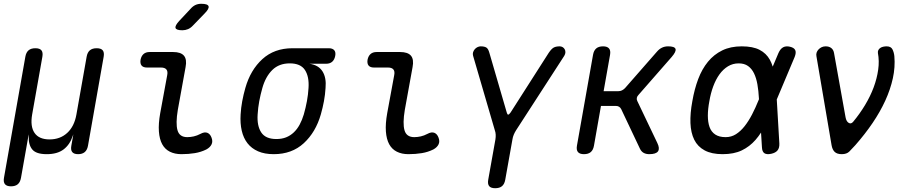

<svg xmlns="http://www.w3.org/2000/svg" viewBox="-32 -805 4852 1015"><path d="M26 180Q4 180 -5.5 169Q-15 158 -11 135L102 -505Q106 -528 119 -539Q132 -550 155 -550Q178 -550 187 -539Q196 -528 192 -505L138 -200Q127 -137 150.5 -102.5Q174 -68 230 -68Q286 -68 323.5 -102.5Q361 -137 372 -200L426 -505Q430 -528 443 -539Q456 -550 479 -550Q502 -550 511 -539Q520 -528 516 -505L433 -34Q429 -12 416 -1Q403 10 381 10Q359 10 350 -1Q341 -12 345 -34L354 -85Q356 -95 355.5 -95Q355 -95 352 -85Q337 -40 304 -15Q271 10 215 10Q159 10 138.5 -15Q118 -40 120 -85Q120 -95 120 -95Q120 -95 118 -85L79 135Q75 158 62 169Q49 180 26 180Z M908 -224Q896 -152 906.5 -116Q917 -80 958 -80Q975 -80 992.5 -84Q1010 -88 1027 -97Q1049 -109 1064 -103Q1079 -97 1086 -78Q1094 -58 1086.5 -42Q1079 -26 1059 -15Q1031 -1 998 4.5Q965 10 927 10Q892 10 866 -3Q840 -16 825.5 -42.5Q811 -69 808 -110Q805 -151 815 -207L852 -408Q856 -428 847.5 -438Q839 -448 819 -448H745Q725 -448 716.5 -458.5Q708 -469 711 -489Q715 -509 727 -519.5Q739 -530 759 -530H883Q924 -530 940.5 -510.5Q957 -491 949 -450ZM988 -670Q976 -657 962 -651Q948 -645 932 -645Q900 -645 896 -657Q892 -669 916 -695L975 -758Q987 -772 1001 -778.5Q1015 -785 1032 -785Q1066 -785 1070.5 -772Q1075 -759 1049 -733Z M1604 -468Q1652 -461 1673 -427.5Q1694 -394 1689 -340Q1687 -305 1680.5 -270Q1674 -235 1664 -200Q1637 -106 1574 -48Q1511 10 1415 10Q1367 10 1332.5 -5Q1298 -20 1276.5 -47.5Q1255 -75 1246 -114Q1237 -153 1240 -200Q1242 -235 1248.5 -270Q1255 -305 1265 -340Q1292 -435 1355 -492.5Q1418 -550 1514 -550H1706Q1726 -550 1735 -539.5Q1744 -529 1740 -509Q1736 -489 1724 -478.5Q1712 -468 1692 -468ZM1429 -70Q1458 -70 1480.5 -79Q1503 -88 1521 -105Q1539 -122 1552 -146Q1565 -170 1574 -200Q1584 -235 1590.5 -270Q1597 -305 1599 -340Q1603 -400 1580 -435Q1557 -470 1500 -470Q1443 -470 1407.5 -435Q1372 -400 1355 -340Q1345 -305 1338.5 -270Q1332 -235 1330 -200Q1326 -140 1349 -105Q1372 -70 1429 -70Z M2108 -224Q2096 -152 2106.5 -116Q2117 -80 2158 -80Q2175 -80 2192.5 -84Q2210 -88 2227 -97Q2249 -109 2264 -103Q2279 -97 2286 -78Q2294 -58 2286.5 -42Q2279 -26 2259 -15Q2231 -1 2198 4.5Q2165 10 2127 10Q2092 10 2066 -3Q2040 -16 2025.5 -42.5Q2011 -69 2008 -110Q2005 -151 2015 -207L2052 -408Q2056 -428 2047.5 -438Q2039 -448 2019 -448H1945Q1925 -448 1916.5 -458.5Q1908 -469 1911 -489Q1915 -509 1927 -519.5Q1939 -530 1959 -530H2083Q2124 -530 2140.5 -510.5Q2157 -491 2149 -450Z M2586 190Q2563 190 2554 179Q2545 168 2549 145L2587 -68Q2589 -81 2588.5 -93Q2588 -105 2584 -116L2469 -510Q2466 -520 2469 -529Q2472 -538 2478 -545Q2484 -552 2492.5 -556Q2501 -560 2509 -560Q2528 -560 2538.5 -554Q2549 -548 2555 -526L2647 -210Q2650 -199 2654.5 -199Q2659 -199 2667 -210L2869 -526Q2884 -548 2896 -554Q2908 -560 2927 -560Q2935 -560 2942 -556Q2949 -552 2953 -545Q2957 -538 2957 -529Q2957 -520 2951 -510L2696 -116Q2689 -105 2684 -93Q2679 -81 2677 -68L2639 145Q2635 168 2622 179Q2609 190 2586 190Z M3055 10Q3033 10 3023.5 -1Q3014 -12 3018 -35L3103 -515Q3107 -538 3120 -549Q3133 -560 3156 -560Q3178 -560 3187.5 -549Q3197 -538 3193 -515L3159 -323H3237Q3247 -323 3255.5 -327Q3264 -331 3272 -339L3441 -532Q3453 -546 3467.5 -553Q3482 -560 3500 -560Q3534 -560 3539 -546.5Q3544 -533 3519 -504L3344 -304Q3336 -296 3334.5 -287.5Q3333 -279 3337 -271L3443 -49Q3457 -20 3446.5 -5Q3436 10 3400 10Q3383 10 3370.5 3Q3358 -4 3351 -19L3252 -228Q3248 -236 3241 -240.5Q3234 -245 3224 -245H3145L3108 -35Q3104 -12 3091 -1Q3078 10 3055 10Z M4088 -46Q4089 -23 4078.5 -10Q4068 3 4045 8Q4021 13 4009 5Q3997 -3 3996 -26L3980 -285Q3978 -325 3972 -359Q3966 -393 3954 -417.5Q3942 -442 3922.5 -456Q3903 -470 3873 -470Q3842 -470 3816.5 -454.5Q3791 -439 3771.5 -412Q3752 -385 3738.5 -348.5Q3725 -312 3718 -270H3628Q3639 -334 3659 -387Q3679 -440 3710.5 -478.5Q3742 -517 3786 -538.5Q3830 -560 3889 -560Q3948 -560 3983.5 -541.5Q4019 -523 4037.5 -489.5Q4056 -456 4063 -408.5Q4070 -361 4073 -303ZM4083 -524Q4093 -547 4108 -555Q4123 -563 4144 -558Q4166 -553 4172 -540Q4178 -527 4169 -504L4065 -257Q4041 -199 4017 -150Q3993 -101 3962 -65.5Q3931 -30 3889.5 -10Q3848 10 3788 10Q3730 10 3693 -10Q3656 -30 3638 -66.5Q3620 -103 3618 -154.5Q3616 -206 3628 -270H3718Q3710 -228 3710 -193.5Q3710 -159 3719 -133.5Q3728 -108 3749 -94Q3770 -80 3804 -80Q3834 -80 3858.5 -95.5Q3883 -111 3904 -137.5Q3925 -164 3943.5 -199.5Q3962 -235 3978 -275Z M4284 -508Q4282 -518 4285 -527Q4288 -536 4295 -543.5Q4302 -551 4311.5 -555.5Q4321 -560 4333 -560Q4351 -560 4362.5 -551Q4374 -542 4377 -525L4438 -185Q4442 -163 4454.5 -155.5Q4467 -148 4478 -161Q4513 -203 4541 -249.5Q4569 -296 4586.5 -343Q4604 -390 4610.5 -436.5Q4617 -483 4609 -525Q4608 -534 4611.5 -540.5Q4615 -547 4621.5 -551.5Q4628 -556 4637 -558Q4646 -560 4655 -560Q4678 -560 4686 -544Q4694 -528 4696 -508Q4701 -450 4688 -391Q4675 -332 4648 -273Q4621 -214 4581 -155Q4541 -96 4490 -38Q4472 -18 4458 -4Q4444 10 4418 10Q4393 10 4380.5 -2Q4368 -14 4364 -38Z"/></svg>

Font: Maple Mono
Style: Italic
Weight: 400
Italic angle: -10°
Monospace: yes
Designer: subframe7536
Version: Version 7.300